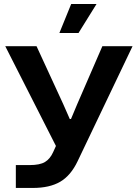

<svg xmlns="http://www.w3.org/2000/svg" viewBox="-20 -760 680 947"><path d="M58.1 167V54.2H127Q176.3 54.2 201.7 39.1Q227.1 23.9 242.2 -9.8L255.9 -40L5.9 -532.2H160.2L292 -246.1L324.2 -172.9H330.1L360.8 -246.1L484.9 -532.2H633.8L362.8 35.2Q329.1 106 276.9 136.5Q224.6 167 142.1 167ZM272.9 -597.2 331.1 -740.2H456.1L367.2 -597.2Z"/></svg>

Font: Lumene Sans Expanded
Style: Bold
Weight: 600
Width: 7
Designer: Deni Anggara
Version: Version 1.003;Glyphs 3.1.2 (3151)